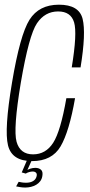

<svg xmlns="http://www.w3.org/2000/svg" viewBox="-20 -700 394 839"><path d="M120 4Q207 4 244.8 -60.5Q282.5 -125 308 -271H270Q245 -127 212.5 -76.2Q180 -25.5 124.5 -25.5Q68 -25.5 52.5 -80.2Q37 -135 71 -339Q106.5 -546.5 141.5 -598.2Q176.5 -650 234 -650Q289.5 -650 303.8 -602.2Q318 -554.5 293.5 -405.5H332Q356.5 -555.5 341 -617.5Q325.5 -679.5 237.5 -679.5Q150.5 -679.5 109 -613.8Q67.5 -548 32.5 -339Q-2 -133.5 15 -64.8Q32 4 120 4ZM90.5 119.5Q103 119.5 115.5 116.5Q128 113.5 138.5 107.2Q149 101 156 91.5Q163 82 165 69.5Q168.5 50 159.2 41.8Q150 33.5 134.5 33.5Q123 33.5 111.8 37.2Q100.5 41 94.5 46L92.5 58.5Q99.5 54 107.8 51.8Q116 49.5 123 49.5Q132 49.5 137.2 54.5Q142.5 59.5 140 70Q137 83.5 125 91Q113 98.5 94 98.5Q84 98.5 75.8 97.2Q67.5 96 61.5 94.5L50.5 114.5Q58 116 68.5 117.8Q79 119.5 90.5 119.5ZM92.5 58.5 119 0H98L75 53.5Z"/></svg>

Font: Anybody Condensed ExtraLight
Style: Italic
Weight: 250
Width: 3
Italic angle: -10°
Version: Version 1.113;gftools[0.9.25]